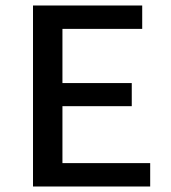

<svg xmlns="http://www.w3.org/2000/svg" viewBox="-20 -678 623 698"><path d="M526 -85V0H100V-658H497V-573H207V-376H459V-292H207V-85Z"/></svg>

Font: Ysabeau SC Semibold
Style: Regular
Weight: 600
Designer: Christian Thalmann (Catharsis Fonts)
Version: Version 0.003